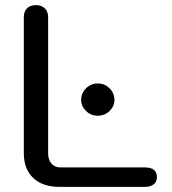

<svg xmlns="http://www.w3.org/2000/svg" viewBox="-20 -730 671 750"><path d="M73 -132V-663Q73 -685 85.5 -697.5Q98 -710 120 -710Q142 -710 155 -697.5Q168 -685 168 -663V-131Q168 -106 181 -91Q194 -76 217 -76H546Q593 -76 593 -38Q593 -20 580.5 -10Q568 0 546 0H213Q146 0 109.5 -35Q73 -70 73 -132ZM297 -340Q297 -366 316 -385Q335 -404 362 -404Q389 -404 408 -385Q427 -366 427 -340Q427 -315 408 -296.5Q389 -278 362 -278Q335 -278 316 -296.5Q297 -315 297 -340Z"/></svg>

Font: Kodchasan Medium
Style: Regular
Weight: 500
Designer: Katatrad Aksorn Co.,Ltd.
Foundry: Cadson Demak Co.,Ltd.
Version: Version 1.000; ttfautohint (v1.6)